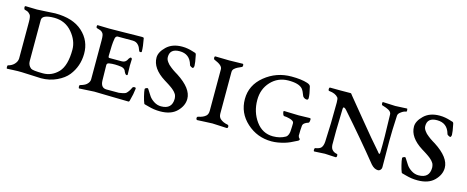

<svg xmlns="http://www.w3.org/2000/svg" viewBox="-32 -881 3208 1319"><g transform="rotate(15 1572.0 -222.0)"><path d="M263 3Q259 3 207.5 0.5Q156 -2 125 -3Q101 -4 62.5 -2Q24 0 21 0Q17 0 17 -11.5Q17 -23 21 -24Q48 -31 64 -48Q82 -67 83 -89V-350Q83 -390 74 -400Q64 -411 58.5 -414.5Q53 -418 34 -423Q31 -424 29 -430Q27 -436 27.5 -442Q28 -448 33 -448Q47 -448 72.5 -447Q98 -446 115 -446Q128 -446 181.5 -449.5Q235 -453 243 -453Q370 -453 438.5 -390.5Q507 -328 506 -235Q505 -146 452 -79Q425 -45 374 -21Q323 3 263 3ZM181 -43Q194 -33 267 -33Q330 -33 376 -81Q421 -130 421 -242Q421 -306 372.5 -363.5Q324 -421 246 -422Q158 -422 158 -383V-91Q158 -61 181 -43Z M776 -216Q728 -223 690 -217Q673 -215 673 -200Q673 -168 675 -90Q677 -39 718 -39H806Q811 -39 829.5 -43Q848 -47 854 -51Q872 -66 886 -97Q889 -104 901 -104Q910 -104 910 -96Q906 -56 893 -10Q891 2 884 2Q833 2 752.5 -0.5Q672 -3 641 -3L534 3Q532 3 530.5 -3Q529 -9 530 -15Q531 -21 534 -21Q566 -30 579 -42Q598 -59 598 -79V-357Q598 -398 589 -407Q586 -410 584 -412.5Q582 -415 579.5 -416.5Q577 -418 575.5 -419Q574 -420 570 -421.5Q566 -423 564 -423.5Q562 -424 556 -426Q550 -428 546 -429Q541 -430 540.5 -440Q540 -450 546 -450Q560 -450 585.5 -449Q611 -448 627 -448Q666 -448 722 -449Q778 -450 816.5 -450.5Q855 -451 862 -451Q873 -451 874 -445Q885 -388 885 -353Q885 -347 874 -347Q869 -347 866 -354Q857 -381 846 -392Q831 -410 804 -410H698Q692 -410 687 -404.5Q682 -399 681 -392Q676 -364 675 -339Q673 -273 673 -268Q673 -253 680 -253H767Q786 -253 797 -263Q806 -272 809 -281Q818 -294 823 -294Q826 -294 829.5 -290.5Q833 -287 832 -283Q829 -243 832 -182Q834 -170 826 -170Q817 -170 808 -189Q802 -211 776 -216Z M1109 -24Q1187 -24 1187 -99Q1187 -106 1185.5 -112Q1184 -118 1182.5 -123Q1181 -128 1176.5 -134Q1172 -140 1169 -144Q1166 -148 1159 -154Q1152 -160 1148.5 -163Q1145 -166 1135.5 -172.5Q1126 -179 1121.5 -182Q1117 -185 1105 -192.5Q1093 -200 1088 -203Q993 -263 993 -340Q993 -379 1034 -418.5Q1075 -458 1145 -458Q1166 -458 1185 -454.5Q1204 -451 1218 -446.5Q1232 -442 1236 -441Q1247 -440 1249 -426Q1260 -373 1260 -352Q1260 -347 1257.5 -341Q1255 -335 1252 -335Q1248 -335 1238.5 -340Q1229 -345 1228 -352Q1208 -423 1136 -423Q1067 -423 1067 -364Q1067 -355 1070 -346.5Q1073 -338 1080 -329Q1087 -320 1092 -314.5Q1097 -309 1109 -300Q1121 -291 1125.5 -287.5Q1130 -284 1144.5 -275Q1159 -266 1161 -265Q1271 -194 1271 -120Q1271 -71 1230 -30Q1189 11 1112 11Q1088 11 1068 8Q1048 5 1028.5 -0.5Q1009 -6 1004 -7Q999 -8 997 -9Q995 -10 994 -12L993 -15Q987 -28 979 -60Q971 -92 970 -110Q970 -114 977 -117.5Q984 -121 990 -121Q992 -121 1001 -106Q1010 -91 1022.5 -72.5Q1035 -54 1058.5 -39Q1082 -24 1109 -24Z M1516 -377V-82Q1516 -58 1530 -45Q1550 -27 1583 -21Q1592 -19 1592 -8Q1592 3 1583 3Q1563 3 1532 0.5Q1501 -2 1481 -2Q1459 -2 1425.5 0.5Q1392 3 1374 3Q1370 3 1367.5 -2.5Q1365 -8 1366.5 -14Q1368 -20 1374 -21Q1410 -28 1428 -45Q1441 -57 1441 -82V-377Q1441 -392 1425 -405Q1412 -416 1381 -429Q1378 -430 1376.5 -436Q1375 -442 1376.5 -447Q1378 -452 1381 -452Q1403 -452 1432.5 -451Q1462 -450 1481 -450Q1499 -450 1527 -451Q1555 -452 1576 -452Q1582 -452 1582 -441.5Q1582 -431 1576 -429Q1542 -415 1530 -404Q1516 -394 1516 -377Z M1905 -24Q1955 -24 1993 -46Q2014 -60 2014 -102Q2014 -108 2015 -122.5Q2016 -137 2015.5 -145Q2015 -153 2012 -157Q2003 -167 1981.5 -172.5Q1960 -178 1945 -178Q1936 -178 1931 -204Q1931 -212 1934 -212Q1955 -212 1987 -210.5Q2019 -209 2038 -209Q2054 -209 2079 -210Q2104 -211 2116 -211Q2125 -211 2125 -205Q2125 -181 2118 -178Q2081 -167 2079 -145Q2076 -117 2076 -74Q2076 -71 2080 -63Q2081 -61 2085 -57.5Q2089 -54 2089 -52Q2089 -44 2079 -39Q2028 -12 2000 -4Q1948 12 1904 12Q1802 12 1727.5 -55.5Q1653 -123 1653 -222Q1653 -321 1734.5 -387.5Q1816 -454 1923 -454Q1994 -454 2037 -440Q2059 -433 2062 -420Q2075 -368 2075 -342Q2075 -328 2064 -328Q2054 -328 2045 -334Q2036 -340 2034 -347Q2023 -378 2011 -393Q1984 -423 1908 -422Q1835 -421 1786 -368.5Q1737 -316 1737 -238Q1737 -152 1783.5 -88Q1830 -24 1905 -24Z M2207 3Q2201 3 2201.5 -8.5Q2202 -20 2207 -21Q2237 -26 2247 -37Q2260 -51 2262 -81Q2269 -208 2269 -361Q2269 -390 2263 -397Q2243 -421 2199 -425Q2192 -425 2192 -437Q2192 -449 2199 -449Q2204 -448 2272.5 -448.5Q2341 -449 2343 -449Q2347 -449 2349 -447Q2351 -445 2354 -440.5Q2357 -436 2359 -434Q2391 -396 2478.5 -288.5Q2566 -181 2629 -110Q2630 -109 2632.5 -105.5Q2635 -102 2637 -100Q2639 -98 2641.5 -97Q2644 -96 2645.5 -99Q2647 -102 2647 -110Q2650 -199 2644 -378Q2644 -387 2638 -394.5Q2632 -402 2622.5 -407Q2613 -412 2605 -415Q2597 -418 2587 -421Q2577 -424 2575 -425Q2572 -426 2571.5 -436.5Q2571 -447 2575 -447Q2593 -447 2619.5 -445Q2646 -443 2663 -443Q2679 -443 2705 -445Q2731 -447 2746 -447Q2749 -447 2750 -436Q2751 -425 2746 -425Q2727 -422 2711 -409Q2693 -397 2692 -382Q2689 -331 2687.5 -281.5Q2686 -232 2686 -200.5Q2686 -169 2686.5 -109.5Q2687 -50 2687 -13Q2687 -2 2679.5 6Q2672 14 2662 14Q2636 14 2612 -13Q2489 -165 2344 -329Q2335 -339 2329 -341Q2323 -343 2321.5 -340.5Q2320 -338 2319 -332Q2313 -142 2315 -73Q2317 -50 2326 -40Q2338 -25 2361 -21Q2367 -20 2366.5 -8.5Q2366 3 2358 3Q2340 3 2318 1Q2296 -1 2282 -1Q2268 -1 2245 1Q2222 3 2207 3Z M2940 -24Q3018 -24 3018 -99Q3018 -106 3016.5 -112Q3015 -118 3013.5 -123Q3012 -128 3007.5 -134Q3003 -140 3000 -144Q2997 -148 2990 -154Q2983 -160 2979.5 -163Q2976 -166 2966.5 -172.5Q2957 -179 2952.5 -182Q2948 -185 2936 -192.5Q2924 -200 2919 -203Q2824 -263 2824 -340Q2824 -379 2865 -418.5Q2906 -458 2976 -458Q2997 -458 3016 -454.5Q3035 -451 3049 -446.5Q3063 -442 3067 -441Q3078 -440 3080 -426Q3091 -373 3091 -352Q3091 -347 3088.5 -341Q3086 -335 3083 -335Q3079 -335 3069.5 -340Q3060 -345 3059 -352Q3039 -423 2967 -423Q2898 -423 2898 -364Q2898 -355 2901 -346.5Q2904 -338 2911 -329Q2918 -320 2923 -314.5Q2928 -309 2940 -300Q2952 -291 2956.5 -287.5Q2961 -284 2975.5 -275Q2990 -266 2992 -265Q3102 -194 3102 -120Q3102 -71 3061 -30Q3020 11 2943 11Q2919 11 2899 8Q2879 5 2859.5 -0.5Q2840 -6 2835 -7Q2830 -8 2828 -9Q2826 -10 2825 -12L2824 -15Q2818 -28 2810 -60Q2802 -92 2801 -110Q2801 -114 2808 -117.5Q2815 -121 2821 -121Q2823 -121 2832 -106Q2841 -91 2853.5 -72.5Q2866 -54 2889.5 -39Q2913 -24 2940 -24Z"/></g></svg>

Font: EB Garamond 12 All SC
Style: AllSC
Weight: 400
Version: Version 0.016 ; ttfautohint (v0.97) -l 8 -r 50 -G 200 -x 0 -